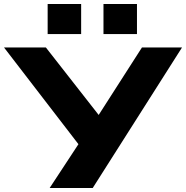

<svg xmlns="http://www.w3.org/2000/svg" viewBox="-39 -943 933 963"><path d="M210 0 369 -242 375 -193 -19 -705H191L468 -351H446L673 -705H874L426 0ZM480 -772V-923H648V-772ZM200 -772V-923H368V-772Z"/></svg>

Font: Nunito Sans 7pt Expanded ExtraBold
Style: Regular
Weight: 800
Width: 7
Designer: Vernon Adams
Foundry: Vernon Adams
Version: Version 3.101;gftools[0.9.27]